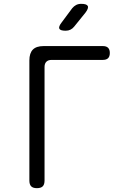

<svg xmlns="http://www.w3.org/2000/svg" viewBox="-20 -970 640 1000"><path d="M172 10Q152 10 142.5 0.5Q133 -9 133 -30V-655Q133 -693 151 -711.5Q169 -730 207 -730H516Q534 -730 543 -721Q552 -712 552 -694Q552 -676 543 -667Q534 -658 516 -658H249Q231 -658 221.5 -648.5Q212 -639 212 -621V-30Q212 -9 202.5 0.5Q193 10 172 10ZM322 -810Q294 -810 289 -820.5Q284 -831 301 -853L356 -927Q365 -938 376.5 -944Q388 -950 403 -950Q431 -950 437 -939Q443 -928 425 -904L366 -831Q358 -821 347 -815.5Q336 -810 322 -810Z"/></svg>

Font: Maple Mono NL Light
Style: Regular
Weight: 300
Monospace: yes
Designer: subframe7536
Version: Version 7.000